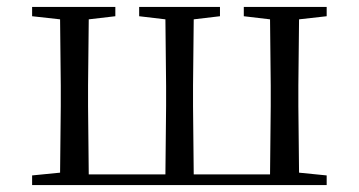

<svg xmlns="http://www.w3.org/2000/svg" viewBox="-20 -536 1040 556"><path d="M197 0H926V-28L846 -36L844 -229V-288L846 -480L926 -489V-516H686V-489L762 -480L764 -288V-229L762 -31H541L539 -229V-288L541 -480L617 -489V-516H383V-489L459 -480L461 -288V-229L459 -31H237L235 -229V-288L237 -480L314 -489V-516H73V-489L154 -480L156 -288V-229L154 -36L73 -28V0Z"/></svg>

Font: Harano Aji Mincho
Style: Regular
Weight: 400
Foundry: Masamichi Hosoda
Version: HaranoAjiMincho-Regular version 20230610;ttx 4.39.4